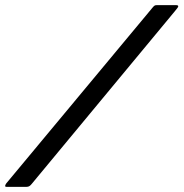

<svg xmlns="http://www.w3.org/2000/svg" viewBox="-36 -727 714 747"><path d="M87 -11Q83 -6 78.5 -3Q74 0 67 0H-11Q-16 0 -16 -3.5Q-16 -7 -12 -13L558 -698Q563 -704 566 -705.5Q569 -707 574 -707H649Q657 -707 657.5 -703Q658 -699 644 -683Z"/></svg>

Font: Glory Thin SemiBold
Style: Italic
Weight: 600
Italic angle: -12°
Version: Version 1.011